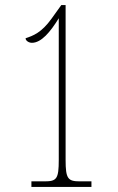

<svg xmlns="http://www.w3.org/2000/svg" viewBox="-20 -738 465 758"><path d="M104 -22V0H341V-22H296C248 -22 239 -32 239 -107V-718H222L184 -665C144 -609 111 -597 81 -587C81 -577 94 -569 106 -569C143 -569 179 -612 212 -666V-107C212 -32 204 -22 156 -22Z"/></svg>

Font: Noto Serif Sinhala ExtraCondensed Thin
Style: Regular
Weight: 100
Width: 2
Designer: Jelle Bosma - Monotype Design Team
Foundry: Monotype Imaging Inc.
Version: Version 2.007